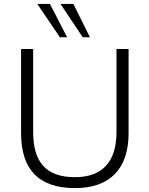

<svg xmlns="http://www.w3.org/2000/svg" viewBox="-20 -956 766 984"><path d="M364 8C543 8 639 -90 639 -274V-705H577V-279C577 -125 503 -48 364 -48C216 -48 150 -125 150 -279V-705H88V-274C88 -90 176 8 364 8ZM404 -765H441L356 -936H290ZM287 -765H324L236 -936H171Z"/></svg>

Font: Poppy and Pepper Light
Style: Regular
Weight: 300
Designer: Thy Ha
Foundry: Thy Ha
Version: Version 0.001;Glyphs 3.2 (3227)